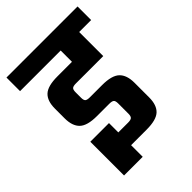

<svg xmlns="http://www.w3.org/2000/svg" viewBox="-217 -716 829 829"><g transform="rotate(-45 197.0 -302.0)"><path d="M-20 -631H414V-548H-20ZM40 -179H154V27H40ZM228 -594H341V-401H174Q158 -401 152 -396Q146 -391 146 -375V-342Q146 -326 152 -321Q158 -316 174 -316H249Q308 -316 331.5 -293.5Q355 -271 355 -224V-135Q355 -88 331.5 -66Q308 -44 249 -44H122V-122H214Q230 -122 236 -127.5Q242 -133 242 -148V-211Q242 -227 236 -232Q230 -237 214 -237H139Q80 -237 56.5 -259.5Q33 -282 33 -329V-388Q33 -435 56.5 -457Q80 -479 139 -479H228Z"/></g></svg>

Font: Teko Light Medium
Style: Regular
Weight: 500
Version: Version 2.000;gftools[0.9.28.dev9+g7d2139d.d20230707]